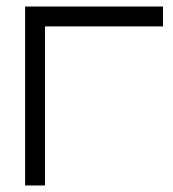

<svg xmlns="http://www.w3.org/2000/svg" viewBox="-20 -618 532 589"><path d="M118 -49H57V-598H480V-537H118Z"/></svg>

Font: IBM 3270 Semi-Condensed
Style: Condensed
Weight: 400
Monospace: yes
Version: Version 2.3.1